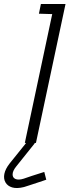

<svg xmlns="http://www.w3.org/2000/svg" viewBox="-37 -720 350 967"><path d="M139 -6H95L93 2L11 104Q-10 131 -15 155.5Q-20 180 -9.5 198.5Q1 217 24.5 224Q48 231 84 222Q91 220 109 214Q127 208 147 201.5Q167 195 181.5 190Q196 185 196 185L186 146Q186 146 178 148.5Q170 151 156 155.5Q142 160 123 166Q104 172 82 180Q56 188 41 181.5Q26 175 26.5 157.5Q27 140 45 118L137 3ZM159 -651 226 -649 88 0H144L293 -700H169Z"/></svg>

Font: Advent Pro
Style: Italic
Weight: 400
Italic angle: -12°
Designer: VivaRado, Andreas Kalpakidis
Foundry: VivaRado, Andreas Kalpakidis
Version: Version 3.000